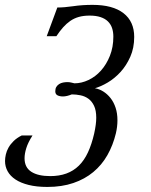

<svg xmlns="http://www.w3.org/2000/svg" viewBox="-57 -549 612 778"><path d="M412.6 -8.8Q400.9 39.6 378.2 79.6Q355.5 119.6 321 148.2Q286.6 176.8 240.2 192.6Q193.8 208.5 134.8 208.5Q91.3 208.5 59.1 200.4Q26.9 192.4 5.6 178.2Q-15.6 164.1 -26.1 145Q-36.6 126 -36.6 103.5Q-36.6 91.3 -33.4 77.1Q-30.3 63 -22.5 49.1Q-14.6 35.2 -1.7 22.5Q11.2 9.8 30.8 0H74.7Q56.6 28.3 49.6 51Q42.5 73.7 42.5 92.3Q42.5 129.4 69.8 147Q97.2 164.6 146.5 164.6Q183.1 164.6 211.9 154.1Q240.7 143.6 262.5 122.3Q284.2 101.1 299.3 68.6Q314.5 36.1 324.7 -8.3Q333 -45.9 333 -71.8Q333 -101.6 324.2 -120.1Q315.4 -138.7 301.3 -148.9Q287.1 -159.2 269.3 -162.8Q251.5 -166.5 233.9 -166.5Q224.1 -162.6 215.1 -160.4Q206.1 -158.2 198.2 -158.2Q184.6 -158.2 175.8 -162.8Q167 -167.5 167 -179.2Q167 -189.9 171.4 -197Q175.8 -204.1 182.9 -208.5Q189.9 -212.9 198.7 -214.6Q207.5 -216.3 216.3 -216.3Q224.1 -216.3 231.2 -214.6Q238.3 -212.9 244.6 -211.4Q273.4 -211.4 301.8 -224.9Q330.1 -238.3 352.3 -263.2Q374.5 -288.1 388.4 -323Q402.3 -357.9 402.3 -400.4Q402.3 -419.9 397 -435.5Q391.6 -451.2 380.1 -462.4Q368.7 -473.6 350.3 -479.7Q332 -485.8 306.2 -485.8Q281.7 -485.8 262.7 -480.5Q243.7 -475.1 228 -464.4Q212.4 -453.6 198.7 -438.2Q185.1 -422.9 171.4 -402.3H132.3L175.3 -518.6Q203.6 -518.6 239.7 -523.9Q275.9 -529.3 317.9 -529.3Q399.9 -529.3 443.4 -495.6Q486.8 -461.9 486.8 -399.4Q486.8 -354.5 470.9 -318.8Q455.1 -283.2 431.2 -257.1Q407.2 -231 379.4 -214.6Q351.6 -198.2 327.6 -191.4Q345.2 -188.5 361.6 -178.2Q377.9 -168 390.9 -151.6Q403.8 -135.3 411.4 -112.5Q418.9 -89.8 418.9 -61.5Q418.9 -35.6 412.6 -8.8Z"/></svg>

Font: Arian Grqi
Style: Italic
Weight: 400
Italic angle: -15°
Designer: Ruben Hakobyan (Tarumian)
Foundry: Ruben Hakobyan (Tarumian)
Version: Version 1.002